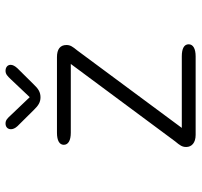

<svg xmlns="http://www.w3.org/2000/svg" viewBox="-36 -656 692 659"><g transform="rotate(-90 309.5 -326.0)"><path d="M349 -555 405 -611.5C413 -620 417 -628 417 -635C417 -645.5 408.5 -652.5 396.5 -652.5C385 -652.5 378.5 -646 367.5 -634.5L306 -569.5L244 -634.5C233 -646.5 227 -652.5 215.5 -652.5C203.5 -652.5 196 -645 196 -634C196 -627.5 199 -619.5 206.5 -611.5L262.5 -555C277.5 -539.5 289 -532.5 305.5 -532.5C322.5 -532.5 334.5 -539.5 349 -555ZM135 -32.5C135 -13.5 149.5 0 176.5 0H446C473 0 487.5 -9 487.5 -24C487.5 -39.5 473 -47.5 446 -47.5H200.5L466.5 -406.5C479.5 -422.5 485 -430 485 -443.5C485 -465 470.5 -476 443.5 -476H184C157 -476 142.5 -467.5 142.5 -452.5C142.5 -437.5 157 -428.5 184 -428.5H420L154 -70C140.5 -54 135 -46 135 -32.5Z"/></g></svg>

Font: RTM Light Light
Style: Regular
Weight: 300
Designer: after Tyler Finck
Foundry: An Endless Supply
Version: Version 1.000;Glyphs 3.2.1 (3258)